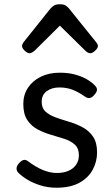

<svg xmlns="http://www.w3.org/2000/svg" viewBox="-20 -859 526 898"><path d="M244 19Q204 19 169 8Q134 -3 107 -19.5Q80 -36 64 -53Q57 -61 57.5 -72.5Q58 -84 71 -98Q82 -109 91 -111Q100 -113 111 -105Q148 -77 181.5 -63.5Q215 -50 246 -50Q276 -50 299 -59.5Q322 -69 335.5 -88Q349 -107 349 -133Q349 -165 330 -182.5Q311 -200 281.5 -209.5Q252 -219 219 -228.5Q186 -238 156.5 -253.5Q127 -269 108 -297Q89 -325 89 -373Q89 -415 110.5 -448Q132 -481 170.5 -500Q209 -519 259 -519Q299 -519 330.5 -510.5Q362 -502 385.5 -488.5Q409 -475 424 -459Q435 -448 433.5 -437.5Q432 -427 421 -415Q410 -402 399.5 -400.5Q389 -399 376 -408Q348 -428 320 -439Q292 -450 258 -450Q222 -450 198.5 -432.5Q175 -415 175 -383Q175 -353 193.5 -336.5Q212 -320 241.5 -309.5Q271 -299 304.5 -289Q338 -279 367.5 -263Q397 -247 415.5 -219.5Q434 -192 434 -146Q434 -103 413.5 -65Q393 -27 351 -4Q309 19 244 19ZM118 -610Q108 -610 95.5 -622Q83 -634 83 -644Q83 -647 84 -650Q85 -653 89 -660L216 -819Q222 -826 231.5 -832.5Q241 -839 260 -839Q279 -839 288 -832.5Q297 -826 303 -819L431 -660Q436 -653 437 -650Q438 -647 438 -644Q438 -634 425 -622Q412 -610 403 -610Q396 -610 390 -613.5Q384 -617 378 -623L260 -739L143 -623Q136 -617 130 -613.5Q124 -610 118 -610Z"/></svg>

Font: Playwrite PT
Style: Regular
Weight: 400
Designer: Veronika Burian, José Scaglione
Foundry: TypeTogether
Version: Version 1.002